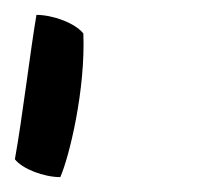

<svg xmlns="http://www.w3.org/2000/svg" viewBox="-131 -812 297 258"><path d="M-111 -598C-101 -585 -72 -574 -50 -574C-38 -601 -16 -691 -19 -767C-30 -781 -60 -792 -82 -792C-90 -746 -101 -653 -111 -598Z"/></svg>

Font: Snowfall
Style: OpObl
Weight: 400
Designer: Jasper
Foundry: Cannot Into Space Fonts
Version: Version 0.9